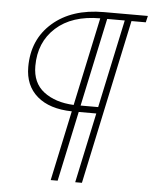

<svg xmlns="http://www.w3.org/2000/svg" viewBox="-55 -756 701 882"><g transform="rotate(5 295.5 -315.0)"><path d="M388 -710H591L584 -680H518L356 80H325L394 -243H313L244 80H212L281 -243Q178 -245 121 -294Q64 -343 64 -429Q64 -556 152.5 -633Q241 -710 388 -710ZM287 -273 374 -680Q244 -680 170 -613Q96 -546 96 -436Q96 -358 149 -317.5Q202 -277 287 -273ZM487 -680H406L319 -273H400Z"/></g></svg>

Font: Raleway-v4020 ExtraLight
Style: Italic
Weight: 275
Italic angle: -12°
Designer: Matt McInerney, Pablo Impallari, Rodrigo Fuenzalida
Foundry: Matt McInerney, Pablo Impallari, Rodrigo Fuenzalida
Version: Version 4.020;PS 004.020;hotconv 1.0.88;makeotf.lib2.5.64775